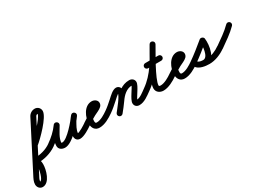

<svg xmlns="http://www.w3.org/2000/svg" viewBox="-187 -1335 3253 2426"><g transform="rotate(-30 1439.0 -122.5)"><path d="M128.1 -152.8C128.1 -152.8 128.1 -152.8 128.1 -152.8C198.3 -209.9 402.1 -410.1 404.2 -500.2C405.2 -543.6 371.9 -577.4 328.6 -577.4C288 -577.4 251.1 -554.1 232.6 -518.1C120.3 -299.1 8 -80.1 -104.4 138.9C-123 175.2 -145 213.3 -145 255.3C-145 296.1 -117 331.7 -74.4 331.7C27.4 331.7 72.7 164.3 72.7 83.8C72.7 48.9 65 9 44.9 -20.3C37.3 -31.3 22.9 -16.6 13.7 0.9C4.6 18.3 0.6 38.5 14 38.5C116.1 38.5 216.1 12.8 300.5 -46.3C317.5 -58.2 321.6 -81.5 309.7 -98.5C297.8 -115.5 274.5 -119.6 257.5 -107.7C185.7 -57.5 100.7 -36.5 14 -36.5C0.6 -36.5 -10.9 -27.3 -17.2 -15.4C-23.4 -3.4 -24.5 11.3 -16.9 22.3C-5.6 38.6 -2.3 64.6 -2.3 83.8C-2.3 116.1 -31.2 256.7 -74.4 256.7C-75.5 256.7 -72.1 257.1 -71.1 257.8C-70.3 258.4 -70 257.2 -70 255.3C-70 227.4 -50.2 197.6 -37.6 173.1C74.7 -45.9 187 -264.9 299.4 -483.9C305 -494.9 316 -502.4 328.6 -502.4C328.9 -502.4 329.2 -502.3 329.2 -501.9C327.9 -447.7 128.2 -249.6 80.8 -210.9C64.7 -197.8 62.3 -174.2 75.4 -158.1C88.5 -142.1 112.1 -139.7 128.1 -152.8Z M247.1 -55.8C258.8 -38.7 282.2 -34.4 299.2 -46.1C373.8 -97.4 443.9 -161.3 496.6 -235.3C510.3 -254.6 500.4 -275 484.1 -285.4C467.8 -295.8 445.2 -296.2 433.4 -275.6C392 -202.9 331.4 -117.3 331.4 -31.7C331.4 18.8 375.2 42.4 420.2 42.4C529.6 42.4 688.3 -147.8 747.6 -231.3C761.7 -251.1 754.3 -271.9 739.5 -283C724.8 -294 702.8 -295.4 687.7 -276.4C672.1 -256.8 654.9 -237.3 642.4 -215.6C642.4 -215.6 642.3 -215.4 642.2 -215.1C642.1 -214.9 641.9 -214.7 641.9 -214.7C611.4 -157.6 573.5 -97 573.5 -30.3C573.5 -17.4 575.7 -4.5 581.6 7.1C581.6 7.1 581.8 7.3 581.9 7.6C582.1 7.9 582.2 8.2 582.2 8.2C593 27.7 611.6 40.3 640.4 40.3C697 40.3 782.9 -15 827.5 -46.3C844.5 -58.2 848.6 -81.5 836.7 -98.5C824.8 -115.5 801.5 -119.6 784.5 -107.7C754.1 -86.4 674 -34.7 640.4 -34.7C634.2 -34.7 654.6 -15.9 647.8 -28.2C647.8 -28.2 647.9 -27.9 648.1 -27.6C648.2 -27.3 648.4 -27.1 648.4 -27.1C648 -27.7 648.5 -28.4 648.5 -30.3C648.5 -82.2 684.1 -134.5 708.1 -179.3C708.1 -179.3 708 -179.1 707.8 -178.9C707.7 -178.6 707.6 -178.4 707.6 -178.4C718 -196.7 733.2 -213.1 746.3 -229.6C761.5 -248.7 753.6 -269.9 738.3 -281.3C723.1 -292.8 700.5 -294.6 686.4 -274.7C645.8 -217.6 492.5 -32.6 420.2 -32.6C416.2 -32.6 403.9 -35.6 404.9 -34.4C405.4 -33.7 406.4 -30.8 406.4 -31.7C406.4 -100.6 464.7 -178.9 498.6 -238.4C510.3 -259.1 501.4 -278.8 486.2 -288.6C470.9 -298.3 449.2 -298.1 435.5 -278.7C387.9 -211.9 324.1 -154.2 256.8 -107.9C239.7 -96.2 235.4 -72.8 247.1 -55.8Z M826.5 -46.2C826.5 -46.2 826.5 -46.2 826.5 -46.2C866.1 -73.9 907.1 -99.5 949.7 -122.3C983.3 -140.3 1030.3 -156.3 1057.3 -183.5C1070.3 -196.7 1077.5 -213.4 1077.5 -232C1077.5 -273.6 1035.6 -298.5 998 -298.5C886.7 -298.5 826.5 -161.6 826.5 -66C826.5 -6.4 858.8 41.5 923 41.5C998.6 41.5 1075.9 -4.3 1135.6 -46.3C1152.5 -58.3 1156.6 -81.6 1144.7 -98.6C1132.7 -115.5 1109.4 -119.6 1092.4 -107.7C1046.8 -75.6 981.5 -33.5 923 -33.5C902.5 -33.5 901.5 -48.1 901.5 -66C901.5 -116.7 933.9 -223.5 998 -223.5C1004.4 -223.5 1007.2 -218.4 1004.3 -224.1C1003.8 -225.1 1002.5 -241.9 1002.5 -232C1002.5 -230.7 1003.1 -234.6 1003.7 -235.7C1005 -238.2 1001.5 -234.3 1000.7 -233.7C996.8 -231 992.6 -228.6 988.4 -226.4C918.1 -188.2 849.7 -153.9 783.5 -107.8C766.6 -95.9 762.4 -72.5 774.2 -55.5C786.1 -38.6 809.5 -34.4 826.5 -46.2Z M1083.2 -55.6C1095 -38.6 1118.3 -34.4 1135.4 -46.2C1180.3 -77.3 1221.1 -113.8 1261.9 -150.1C1276.8 -163.4 1333.7 -218.8 1350.7 -218.8C1352.3 -218.8 1347.5 -219.3 1346 -219.9C1340.6 -222.2 1338.6 -229.9 1338.6 -224.4C1338.6 -179.6 1232.6 -54.5 1200.4 -13C1187.7 3.3 1190.6 26.9 1207 39.6C1223.3 52.3 1246.9 49.4 1259.6 33C1259.6 33 1259.6 33 1259.6 33C1306.2 -26.9 1413.6 -150.1 1413.6 -224.4C1413.6 -261.1 1390 -293.8 1350.7 -293.8C1301.1 -293.8 1246.7 -237 1212.1 -206.1C1173.6 -171.9 1135.1 -137.2 1092.6 -107.8C1075.6 -96 1071.4 -72.7 1083.2 -55.6ZM1259.3 33.4C1259.3 33.4 1259.3 33.4 1259.3 33.4C1292.9 -8.7 1327.5 -50.4 1357.9 -94.8C1401.1 -157.9 1460.7 -217.5 1542.2 -217.5C1546.6 -217.5 1540.7 -219 1538.8 -222.9C1538.1 -224.4 1537.6 -229.1 1537.6 -227.5C1537.6 -196.8 1433.2 -76.1 1433.2 -18.6C1433.2 21.2 1462 46.5 1501 46.5C1573.9 46.5 1638.9 -6.1 1695.7 -46.4C1712.6 -58.4 1716.6 -81.8 1704.6 -98.7C1692.6 -115.6 1669.2 -119.6 1652.3 -107.6C1610.3 -77.8 1554 -28.5 1501 -28.5C1495.9 -28.5 1504.7 -25.7 1507.1 -21C1507.4 -20.5 1508.2 -16.9 1508.2 -18.6C1508.2 -50.7 1612.6 -170.3 1612.6 -227.5C1612.6 -267.1 1579.8 -292.5 1542.2 -292.5C1434.5 -292.5 1353.9 -221.7 1296.1 -137.2C1266.7 -94.2 1233.1 -54 1200.7 -13.4C1187.8 2.8 1190.4 26.4 1206.6 39.3C1222.8 52.2 1246.4 49.6 1259.3 33.4Z M1695.5 -46.2C1695.5 -46.2 1695.5 -46.2 1695.5 -46.2C1868.7 -167.1 1956.9 -337.7 2058.6 -517.5C2070.9 -539.3 2060.8 -559.4 2044.5 -568.6C2028.1 -577.9 2005.7 -576.2 1993.4 -554.5C1937.5 -455.7 1756.7 -160.9 1756.7 -48.3C1756.7 7.8 1804 40.1 1856.3 40.1C1929.6 40.1 2011.3 -5.5 2069.5 -46.3C2086.5 -58.2 2090.6 -81.5 2078.7 -98.5C2066.8 -115.5 2043.5 -119.6 2026.5 -107.7C2026.5 -107.7 2026.5 -107.7 2026.5 -107.7C1982 -76.6 1912.7 -34.9 1856.3 -34.9C1847.1 -34.9 1831.7 -36.2 1831.7 -48.3C1831.7 -135.9 2013.7 -438.1 2058.6 -517.5C2070.9 -539.3 2060.8 -559.4 2044.5 -568.6C2028.1 -577.9 2005.7 -576.2 1993.4 -554.5C1897.7 -385.4 1815.3 -221.4 1652.5 -107.8C1635.6 -95.9 1631.4 -72.5 1643.2 -55.5C1655.1 -38.6 1678.5 -34.4 1695.5 -46.2ZM1827 -302.5C1827 -302.5 1827 -302.5 1827 -302.5C1890.7 -302.5 1954.3 -302.5 2018 -302.5C2038.7 -302.5 2055.5 -319.3 2055.5 -340C2055.5 -360.7 2038.7 -377.5 2018 -377.5C2018 -377.5 2018 -377.5 2018 -377.5C1954.3 -377.5 1890.7 -377.5 1827 -377.5C1806.3 -377.5 1789.5 -360.7 1789.5 -340C1789.5 -319.3 1806.3 -302.5 1827 -302.5Z M2069.5 -46.2C2069.5 -46.2 2069.5 -46.2 2069.5 -46.2C2109.1 -73.9 2150.1 -99.5 2192.7 -122.3C2226.3 -140.3 2273.3 -156.3 2300.3 -183.5C2313.3 -196.7 2320.5 -213.4 2320.5 -232C2320.5 -273.6 2278.6 -298.5 2241 -298.5C2129.7 -298.5 2069.5 -161.6 2069.5 -66C2069.5 -6.4 2101.8 41.5 2166 41.5C2241.6 41.5 2318.9 -4.3 2378.6 -46.3C2395.5 -58.3 2399.6 -81.6 2387.7 -98.6C2375.7 -115.5 2352.4 -119.6 2335.4 -107.7C2289.8 -75.6 2224.5 -33.5 2166 -33.5C2145.5 -33.5 2144.5 -48.1 2144.5 -66C2144.5 -116.7 2176.9 -223.5 2241 -223.5C2247.4 -223.5 2250.2 -218.4 2247.3 -224.1C2246.8 -225.1 2245.5 -241.9 2245.5 -232C2245.5 -230.7 2246.1 -234.6 2246.7 -235.7C2248 -238.2 2244.5 -234.3 2243.7 -233.7C2239.8 -231 2235.6 -228.6 2231.4 -226.4C2161.1 -188.2 2092.7 -153.9 2026.5 -107.8C2009.6 -95.9 2005.4 -72.5 2017.2 -55.5C2029.1 -38.6 2052.5 -34.4 2069.5 -46.2Z M2326.2 -55.6C2338 -38.6 2361.4 -34.4 2378.4 -46.2C2462.4 -104.5 2542.9 -170.5 2621.8 -235.5C2631.8 -243.7 2615.7 -256.2 2597.6 -263.4C2579.4 -270.7 2559.2 -272.6 2560.8 -259.8C2567.2 -209.1 2557.5 -44.6 2482.8 -44.6C2458.4 -44.6 2419 -48.8 2403.7 -70.6C2389.3 -91 2366.8 -90.5 2351.4 -79.7C2336.1 -68.9 2327.9 -47.9 2342.3 -27.4C2380.4 26.8 2466.2 38.6 2527.5 38.6C2612.1 38.6 2698.6 2.2 2766.8 -46.5C2783.6 -58.5 2787.6 -81.9 2775.5 -98.8C2763.5 -115.6 2740.1 -119.6 2723.2 -107.5C2723.2 -107.5 2723.2 -107.5 2723.2 -107.5C2667.8 -68 2596.3 -36.4 2527.5 -36.4C2495 -36.4 2424.6 -40.8 2403.7 -70.6C2389.3 -91 2366.8 -90.5 2351.4 -79.7C2336.1 -68.9 2327.9 -47.9 2342.3 -27.4C2373.2 16.6 2431.9 30.4 2482.8 30.4C2618.3 30.4 2648.1 -167 2635.2 -269.2C2633.6 -282 2623.3 -292.2 2611 -297.1C2598.6 -302 2584.1 -301.6 2574.2 -293.4C2496.8 -229.7 2418 -165 2335.6 -107.8C2318.6 -96 2314.4 -72.6 2326.2 -55.6Z M2714.4 -53.9C2726.4 -37.1 2749.8 -33.1 2766.7 -45.1C2850.7 -104.8 2940.3 -164.1 3012.7 -237.7C3027.3 -252.5 3027.1 -276.2 3012.3 -290.7C2997.5 -305.3 2973.8 -305.1 2959.3 -290.3C2959.3 -290.3 2959.3 -290.3 2959.3 -290.3C2890 -219.9 2803.6 -163.3 2723.3 -106.2C2706.4 -94.2 2702.4 -70.8 2714.4 -53.9Z"/></g></svg>

Font: FRB American Cursive Extrabold
Style: Bold Italic
Weight: 800
Italic angle: -25°
Version: Version 2.0;Modular Font Editor K font №1